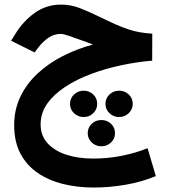

<svg xmlns="http://www.w3.org/2000/svg" viewBox="-20 -485 739 842"><path d="M647.8 -337.4Q619.2 -339.2 594.6 -343.3Q570 -347.4 544 -355.9Q518.1 -364.3 486.2 -378.5Q454.3 -392.7 410.5 -414Q369.7 -434 330.3 -449.4Q290.9 -464.8 247.2 -464.8Q183.7 -464.8 132.8 -428.7Q82 -392.6 47.8 -337L28.7 -306.3L131.7 -255L150 -279.2Q167.1 -301.6 191.9 -319Q216.6 -336.4 246.7 -336.4Q252 -336.4 260.7 -334.3Q269.4 -332.1 281.7 -328.1Q294 -324 309.3 -318.1Q318.9 -315 332.3 -310.2Q345.8 -305.4 360.5 -300Q375.3 -294.6 387.8 -289.7Q317.6 -270.9 255 -239Q192.5 -207 144.7 -162.5Q96.8 -118 69.5 -61.3Q42.2 -4.5 42.2 63.9Q42.2 137 69.8 188.9Q97.5 240.8 145.8 273.7Q194.2 306.6 257.2 322Q320.1 337.4 391.1 337.4Q459.9 337.4 530.2 325.3Q600.5 313.2 663.4 287.3L627.2 165Q577.6 185.1 515.9 197.8Q454.2 210.4 388.1 210.4Q323.2 210.4 271 193.5Q218.9 176.5 188.5 143Q158.1 109.6 158.1 60.5Q158.1 10.4 187.4 -30.8Q216.6 -72 266.6 -104.6Q316.6 -137.2 379.7 -160.7Q442.8 -184.3 512 -198.9Q581.1 -213.5 647.4 -219ZM484.4 98.8Q484.4 74.5 467 57.9Q449.5 41.4 424.6 41.4Q399.8 41.4 382.3 57.9Q364.7 74.5 364.7 98.8Q364.7 123.1 382.3 139.8Q399.8 156.5 424.6 156.5Q449.5 156.5 467 139.8Q484.4 123.1 484.4 98.8ZM562.1 -29.5Q562.1 -54 544.6 -70.6Q527.2 -87.3 502.4 -87.3Q477.4 -87.3 460 -70.5Q442.5 -53.8 442.5 -29.5Q442.5 -5.5 460 11.4Q477.4 28.2 502.4 28.2Q527.2 28.2 544.6 11.4Q562.1 -5.5 562.1 -29.5ZM406.3 -29.5Q406.3 -54 389 -70.6Q371.7 -87.3 347 -87.3Q322 -87.3 304.5 -70.5Q287.1 -53.8 287.1 -29.5Q287.1 -5.5 304.5 11.4Q322 28.2 347 28.2Q371.7 28.2 389 11.4Q406.3 -5.5 406.3 -29.5Z"/></svg>

Font: Vazirmatn RD NL
Style: Regular
Weight: 400
Designer: Saber Rastikerdar
Foundry: Saber Rastikerdar
Version: Version 32.101